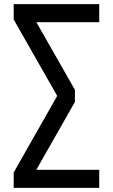

<svg xmlns="http://www.w3.org/2000/svg" viewBox="-20 -725 545 925"><path d="M46 180V106L268 -285V-241L46 -631V-705H458V-618H135L137 -650L341 -292V-234L135 128L133 93H458V180Z"/></svg>

Font: Nunito Sans 7pt Condensed SemiBold
Style: Regular
Weight: 600
Width: 3
Designer: Vernon Adams
Foundry: Vernon Adams
Version: Version 3.101;gftools[0.9.27]